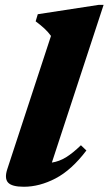

<svg xmlns="http://www.w3.org/2000/svg" viewBox="-20 -734 436 770"><path d="M184.5 -590Q172 -607 157.5 -620.2Q143 -633.5 123 -648.5L131.5 -677L376 -714.5H395.5L188 -82Q217.5 -86.5 244.8 -103.2Q272 -120 304.5 -151.5L326.5 -130.5Q267 -52 202.8 -18.5Q138.5 15 75.5 15Q27.5 15 12.2 -2Q-3 -19 9.5 -56.5Z"/></svg>

Font: Newsreader Text ExtraBold
Style: Italic
Weight: 800
Italic angle: -17°
Designer: Hugues Gentile
Foundry: Production Type
Version: Version 1.001